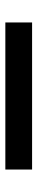

<svg xmlns="http://www.w3.org/2000/svg" viewBox="269 -709 140 718"><g transform="rotate(-90 339.0 -350.0)"><path d="M614 -400H64V-300H614Z"/></g></svg>

Font: Bruno Ace
Style: Regular
Weight: 400
Designer: Astigmatic (AOETI)
Foundry: Astigmatic (AOETI)
Version: Version 1.000